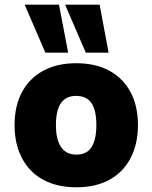

<svg xmlns="http://www.w3.org/2000/svg" viewBox="-20 -786 648 817"><path d="M305 11Q223 11 164 -21Q105 -53 73.5 -113Q42 -173 42 -254Q42 -335 73.5 -394Q105 -453 164 -485Q223 -517 304 -517Q387 -517 445.5 -485Q504 -453 535.5 -394Q567 -335 567 -254Q567 -173 535.5 -113Q504 -53 445.5 -21Q387 11 305 11ZM305 -128Q349 -128 369.5 -160Q390 -192 390 -254Q390 -317 369 -347.5Q348 -378 304 -378Q261 -378 239.5 -347.5Q218 -317 218 -254Q218 -192 240 -160Q262 -128 305 -128ZM345 -562 257 -766H404L442 -562ZM173 -562 85 -766H231L270 -562Z"/></svg>

Font: Nunito Sans 7pt SemiCondensed Black
Style: Regular
Weight: 900
Width: 4
Designer: Vernon Adams
Foundry: Vernon Adams
Version: Version 3.101;gftools[0.9.27]